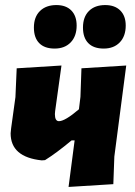

<svg xmlns="http://www.w3.org/2000/svg" viewBox="-20 -735 534 759"><path d="M203 -715Q241 -715 262 -693.5Q283 -672 283 -634Q283 -592 259.5 -567.5Q236 -543 196 -543Q156 -543 135 -564.5Q114 -586 114 -626Q114 -668 138 -691.5Q162 -715 203 -715ZM396 -715Q434 -715 455.5 -693.5Q477 -672 477 -634Q477 -592 453.5 -567.5Q430 -543 390 -543Q350 -543 329 -564.5Q308 -586 308 -626Q308 -668 331.5 -691.5Q355 -715 396 -715ZM223 -476 198 -296 197 -284Q197 -256 213 -256Q237 -256 292 -303L298 -352L302 -465L479 -476L432 -116L428 -7L251 4L275 -180H263Q203 -130 158 -102L145 -101Q22 -114 22 -208L24 -228L41 -351L46 -465Z"/></svg>

Font: Alegreya Sans SC Black
Style: Italic
Weight: 900
Italic angle: -7°
Designer: Juan Pablo del Peral
Foundry: Huerta Tipografica
Version: Version 2.007